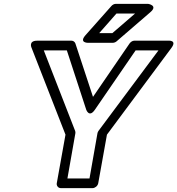

<svg xmlns="http://www.w3.org/2000/svg" viewBox="-20 -946 915 991"><path d="M470 -380 680 -686H798L488 -270C485 -266 484 -262 483 -258L442 -25H328L369 -258C370 -262 369 -266 368 -270L206 -686H325L425 -380C425 -380 440 -336 470 -380ZM460 -446 369 -722C366 -730 358 -736 349 -736H172C125 -736 143 -699 143 -699L318 -251L273 0C271 11 279 25 294 25H458C469 25 484 15 487 0L532 -251L865 -699C895 -740 849 -736 849 -736H673C664 -736 655 -730 649 -722ZM581 -876H677L560 -775H492ZM577 -926C570 -926 561 -922 555 -915L421 -764C386 -724 435 -725 435 -725H561C567 -725 575 -727 581 -732L756 -883C797 -918 745 -926 745 -926Z"/></svg>

Font: Asimov
Style: WidOuIt
Weight: 500
Designer: Google
Version: Version 2.000980; 2014